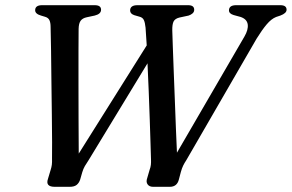

<svg xmlns="http://www.w3.org/2000/svg" viewBox="-20 -720 1124 740"><path d="M862.5 -680Q862.5 -700 890.5 -700H1060.5Q1084.5 -700 1084.5 -682.5Q1084.5 -669 1060.5 -660L1044 -654.5Q1025.5 -647 1007.8 -626Q990 -605 969 -571L698 -102.5Q691 -92 686 -81.8Q681 -71.5 677 -57L669.5 -28.5Q662.5 0 634.5 0H570Q555.5 0 548.8 -9.5Q542 -19 547.5 -34L556.5 -65Q560.5 -75.5 561.5 -85Q562.5 -94.5 562 -105Q561.5 -124.5 560.2 -165Q559 -205.5 557.2 -258.2Q555.5 -311 553.2 -367.8Q551 -424.5 548.5 -476L322 -103.5Q313 -90 307 -79.8Q301 -69.5 297 -56L289 -28Q284.5 -14.5 275.2 -7.2Q266 0 248.5 0H191Q154 0 165 -31L175 -64.5Q178.5 -75 179.8 -85Q181 -95 180.5 -108.5Q181 -126.5 180.8 -172Q180.5 -217.5 179.8 -278.5Q179 -339.5 178.2 -404Q177.5 -468.5 176.8 -524.8Q176 -581 175 -616.5Q175 -632.5 170.5 -642.2Q166 -652 153 -655.5L138 -660Q115.5 -666.5 115.5 -680.5Q115.5 -700 142.5 -700H345Q369.5 -700 369.5 -682.5Q369.5 -666 345 -660L314.5 -653.5Q298 -650 290.8 -640Q283.5 -630 283 -609Q282.5 -579 282.5 -522.8Q282.5 -466.5 282.5 -397Q282.5 -327.5 282.8 -257Q283 -186.5 283.5 -128L545.5 -545Q543 -590 541 -613.5Q539 -633.5 534.2 -643.2Q529.5 -653 516.5 -656L497.5 -661.5Q481.5 -667 481.5 -679.5Q481.5 -700 510 -700H705Q728.5 -700 728.5 -682.5Q728.5 -674 722.2 -668.5Q716 -663 707 -660L672 -652.5Q655 -648.5 649.2 -637.5Q643.5 -626.5 644 -602.5Q644.5 -583 646 -542Q647.5 -501 649.5 -447.2Q651.5 -393.5 653.8 -335.8Q656 -278 658 -224.8Q660 -171.5 662 -131.5L922 -579Q937.5 -605.5 934.8 -625.8Q932 -646 908 -654.5L880.5 -662Q862.5 -667.5 862.5 -680Z"/></svg>

Font: Fraunces 9pt
Style: Italic
Weight: 400
Italic angle: -16°
Version: Version 1.000;[b76b70a41]